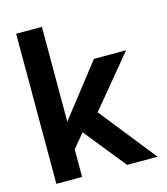

<svg xmlns="http://www.w3.org/2000/svg" viewBox="-106 -783 754 865"><g transform="rotate(-15 271.0 -350.0)"><path d="M358.9 -500H508.8L313 -263.2L522 0H379.9L224.1 -193.8L169.9 -128.9V0H49.8V-700.2H169.9V-257.8Z"/></g></svg>

Font: Overused Grotesk SemiBold
Style: Regular
Weight: 600
Version: Version 0.002